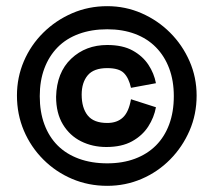

<svg xmlns="http://www.w3.org/2000/svg" viewBox="-20 -593 658 623"><path d="M328 10Q267 10 214 -12.5Q161 -35 120.5 -75.5Q80 -116 57.5 -169Q35 -222 35 -283Q35 -342 57.5 -394.5Q80 -447 120.5 -487Q161 -527 214 -550Q267 -573 328 -573Q387 -573 439.5 -550Q492 -527 532 -487Q572 -447 595 -394.5Q618 -342 618 -283Q618 -222 595 -169Q572 -116 532 -75.5Q492 -35 439.5 -12.5Q387 10 328 10ZM328 -63Q378 -63 418 -78Q458 -93 486 -121Q514 -149 529 -189.5Q544 -230 544 -281Q544 -331 529 -371Q514 -411 486 -439.5Q458 -468 418 -483Q378 -498 328 -498Q277 -498 236 -483Q195 -468 167 -439.5Q139 -411 124 -371Q109 -331 109 -281Q109 -230 124 -189.5Q139 -149 167 -121Q195 -93 236 -78Q277 -63 328 -63ZM325 -116Q280 -116 243 -134.5Q206 -153 184 -189.5Q162 -226 162 -279Q164 -358 211 -402.5Q258 -447 328 -447Q378 -447 410.5 -429Q443 -411 461.5 -383Q480 -355 486 -323L405 -308Q398 -340 382 -356Q366 -372 328 -372Q284 -372 264.5 -348.5Q245 -325 245 -286Q245 -243 264.5 -218.5Q284 -194 328 -194Q360 -194 379 -212Q398 -230 405 -271L486 -245Q480 -212 461 -182.5Q442 -153 408.5 -134.5Q375 -116 325 -116Z"/></svg>

Font: Darker Grotesque Light Black
Style: Regular
Weight: 900
Version: Version 1.000;gftools[0.9.28]